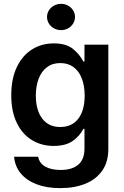

<svg xmlns="http://www.w3.org/2000/svg" viewBox="-20 -761 639 991"><path d="M52.7 47.9H176.8Q183.1 81.5 213.6 98.9Q244.1 116.2 293 116.2Q351.1 116.2 383.5 89.4Q416 62.5 416 5.9V-95.7H410.2Q391.6 -59.1 355.2 -33.4Q318.8 -7.8 256.8 -7.8Q194.8 -7.8 145 -37.8Q95.2 -67.9 66.7 -126.7Q38.1 -185.5 38.1 -269.5Q38.1 -354.5 66.9 -414.8Q95.7 -475.1 145.5 -506.1Q195.3 -537.1 257.8 -537.1Q319.8 -537.1 355 -509.8Q390.1 -482.4 410.2 -443.4H416V-530.3H539.1V8.8Q539.1 74.7 507.6 119.9Q476.1 165 420.2 187.5Q364.3 210 291 210Q221.2 210 169.2 190.2Q117.2 170.4 87.2 134Q57.1 97.7 52.7 47.9ZM417 -267.6Q417 -317.9 402.3 -356Q387.7 -394 359.4 -414.8Q331.1 -435.5 291 -435.5Q250.5 -435.5 222.2 -414.1Q193.8 -392.6 179.4 -354.5Q165 -316.4 165 -267.6Q165 -192.9 197.8 -149.2Q230.5 -105.5 291 -105.5Q351.1 -105.5 384 -148.2Q417 -190.9 417 -267.6ZM222.7 -673.8Q222.7 -691.9 232.4 -707.5Q242.2 -723.1 259 -732.2Q275.9 -741.2 294.9 -741.2Q314.5 -741.2 331.1 -732.2Q347.7 -723.1 357.4 -707.5Q367.2 -691.9 367.2 -673.8Q367.2 -655.3 357.4 -639.4Q347.7 -623.5 331.1 -614.5Q314.5 -605.5 294.9 -605.5Q275.9 -605.5 259 -614.5Q242.2 -623.5 232.4 -639.4Q222.7 -655.3 222.7 -673.8Z"/></svg>

Font: Pretendard SemiBold
Style: Regular
Weight: 600
Designer: Base glyphs from Inter by Rasmus Andersson; Hangeul glyphs from Noto Sans CJK(Source Han Sans) by Jang Soo-young and Kan
Foundry: Kil Hyung-jin
Version: Version 1.309